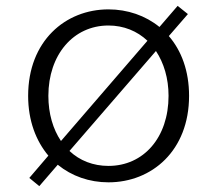

<svg xmlns="http://www.w3.org/2000/svg" viewBox="-20 -608 740 655"><path d="M556 -485 621 -560 586 -588 524 -516C476 -555 415 -576 350 -576C203 -576 76 -468 76 -281C76 -196 103 -127 145 -77L80 -1L114 27L177 -46C225 -7 285 14 350 14C498 14 625 -94 625 -281C625 -366 599 -435 556 -485ZM145 -281C145 -421 230 -521 350 -521C402 -521 448 -502 483 -469L188 -127C161 -167 145 -220 145 -281ZM350 -42C298 -42 252 -60 217 -93L512 -434C539 -393 555 -341 555 -281C555 -139 470 -42 350 -42Z"/></svg>

Font: Kawkab Mono Light
Style: Regular
Weight: 300
Monospace: yes
Designer: Abdullah Arif
Foundry: Abdullah Arif
Version: Version 1.000;PS 000.500;hotconv 1.0.88;makeotf.lib2.5.64775